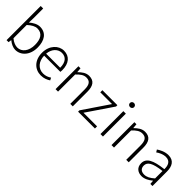

<svg xmlns="http://www.w3.org/2000/svg" viewBox="211 -1972 3162 3162"><g transform="rotate(45 1792.0 -391.0)"><path d="M314 13C439 13 549 -93 549 -275C549 -439 477 -547 335 -547C271 -547 208 -510 155 -465L158 -567V-795H100V0H147L154 -54H156C205 -13 264 13 314 13ZM309 -38C270 -38 213 -55 158 -103V-411C218 -466 273 -496 324 -496C443 -496 487 -403 487 -275C487 -132 413 -38 309 -38Z M907 13C984 13 1034 -12 1077 -39L1055 -82C1015 -54 970 -36 913 -36C798 -36 721 -127 718 -257H1096C1098 -270 1099 -284 1099 -299C1099 -455 1022 -547 893 -547C772 -547 659 -439 659 -266C659 -91 770 13 907 13ZM718 -303C729 -425 807 -497 894 -497C987 -497 1046 -432 1046 -303Z M1241 0H1299V-399C1361 -463 1405 -495 1467 -495C1549 -495 1584 -444 1584 -333V0H1642V-341C1642 -478 1591 -547 1480 -547C1407 -547 1352 -505 1298 -452H1296L1289 -533H1241Z M1766 0H2158V-50H1841L2148 -502V-533H1799V-484H2073L1766 -31Z M2287 0H2345V-533H2287ZM2317 -658C2343 -658 2366 -677 2366 -704C2366 -734 2343 -752 2317 -752C2290 -752 2268 -734 2268 -704C2268 -677 2290 -658 2317 -658Z M2544 0H2602V-399C2664 -463 2708 -495 2770 -495C2852 -495 2887 -444 2887 -333V0H2945V-341C2945 -478 2894 -547 2783 -547C2710 -547 2655 -505 2601 -452H2599L2592 -533H2544Z M3255 13C3323 13 3387 -24 3441 -68H3443L3449 0H3498V-338C3498 -456 3453 -547 3326 -547C3239 -547 3165 -505 3124 -477L3150 -435C3187 -463 3248 -496 3318 -496C3419 -496 3442 -414 3440 -335C3205 -308 3100 -252 3100 -134C3100 -35 3169 13 3255 13ZM3267 -36C3208 -36 3158 -64 3158 -137C3158 -219 3230 -268 3440 -292V-119C3377 -64 3326 -36 3267 -36Z"/></g></svg>

Font: Noto Sans CJK JP Light
Style: Regular
Weight: 300
Designer: Ryoko NISHIZUKA (kana & ideographs); Paul D. Hunt (Latin, Greek & Cyrillic); Wenlong ZHANG (bopomofo); Sandoll Communica
Foundry: Adobe Systems Incorporated
Version: Version 1.004;PS 1.004;hotconv 1.0.82;makeotf.lib2.5.63406